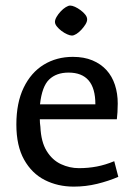

<svg xmlns="http://www.w3.org/2000/svg" viewBox="-20 -670 489 703"><path d="M250.1 13.3Q191.6 13.3 144.1 -10.8Q96.5 -34.9 68.2 -85.5Q39.9 -136.1 39.9 -214Q39.9 -293.7 66.7 -349.1Q93.5 -404.5 140.3 -433.2Q187.1 -461.8 246.8 -461.8Q287.6 -461.8 318.3 -449Q349 -436.2 369.8 -413.5Q390.5 -390.7 400.8 -359.3Q411.1 -327.8 411.1 -290.8Q411.1 -275.8 410.1 -259.3Q409.1 -242.7 407.8 -233.2H125.8Q125.6 -226.2 126.3 -219.6Q126.9 -212.9 127.9 -205.7Q130.3 -150.4 150.9 -117.1Q171.5 -83.7 203.2 -69Q234.9 -54.3 268.9 -54.3Q302.9 -54.3 334.4 -60.3Q365.8 -66.3 398.3 -79.8L413.2 -22.5Q377.2 -7 335.5 3.2Q293.9 13.3 250.1 13.3ZM126.5 -288H329.2Q329.2 -346.7 304.5 -375.5Q279.9 -404.2 231 -404.2Q186.3 -404.2 160 -378.9Q133.7 -353.7 126.5 -288ZM181.2 -589.8Q181.2 -597.9 187.3 -608.4Q193.3 -618.8 202.3 -628.3Q211.2 -637.8 220.7 -643.7Q230.2 -649.6 237 -649.6Q244.3 -649.6 254.5 -645Q264.8 -640.3 274.9 -632.8Q285 -625.4 292 -616.7Q299.1 -608 299.1 -598.9Q299.1 -590.6 292.9 -580.6Q286.7 -570.6 278 -561.2Q269.3 -551.7 259.9 -545.8Q250.4 -539.8 243.1 -539.8Q236.5 -539.8 225.9 -544.5Q215.3 -549.2 205.2 -556.8Q195.1 -564.4 188.2 -573.1Q181.2 -581.8 181.2 -589.8Z"/></svg>

Font: Ancizar Sans Thin
Style: Regular
Weight: 100
Designer: Cesar Puertas, Viviana Monsalve, Julian Moncada, Julian Prieto, Jose Castro, Mariel Hernandez, Felipe Aragon, Sara Alarc
Version: Version 8.100